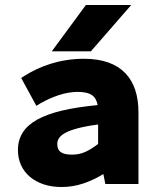

<svg xmlns="http://www.w3.org/2000/svg" viewBox="-20 -739 643 771"><path d="M227 12C291 12 345 -10 395 -40L403 0H536V-288C536 -421 468 -503 317 -503C217 -503 137 -471 81 -436L65 -426L126 -314L144 -325C189 -350 241 -370 292 -370C348 -370 366 -350 372 -317C152 -296 52 -243 52 -136C52 -48 122 12 227 12ZM374 -239V-161C336 -132 307 -118 270 -118C229 -118 210 -130 210 -161C210 -191 237 -221 374 -239ZM325 -719 188 -533H345L507 -719Z"/></svg>

Font: Falling Sky
Style: ExBd
Weight: 400
Designer: Paul D. Hunt
Foundry: Adobe Systems Incorporated
Version: Version 1.02